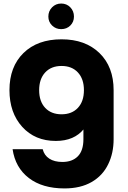

<svg xmlns="http://www.w3.org/2000/svg" viewBox="-20 -786 718 1080"><path d="M293.9 6.8Q176.8 6.8 105 -72.5Q33.2 -151.9 33.2 -278.8Q33.2 -410.6 112.1 -487.8Q190.9 -564.9 326.2 -564.9Q460 -564.9 539.6 -487.5Q619.1 -410.2 619.1 -278.8V0H452.1V-61Q397.9 6.8 293.9 6.8ZM342.8 273.9Q218.3 273.9 142.1 215.3Q65.9 156.7 50.8 53.2H220.2Q228.5 87.4 257.1 106.2Q285.6 125 331.1 125Q386.2 125 417.7 93.3Q449.2 61.5 449.2 -2.9V-158.2H619.1V-2.9Q619.1 75.2 588.9 137.2Q558.1 201.7 495.6 237.8Q433.1 273.9 342.8 273.9ZM234.1 -179.4Q268.1 -143.1 326.2 -143.1Q384.3 -143.1 418.2 -179.4Q452.1 -215.8 452.1 -278.8Q452.1 -341.8 418.2 -378.4Q384.3 -415 326.2 -415Q268.1 -415 234.1 -378.4Q200.2 -341.8 200.2 -278.8Q200.2 -215.8 234.1 -179.4ZM324.2 -622.1Q293.9 -622.1 272.9 -642.6Q252 -663.1 252 -692.9Q252 -723.6 272.9 -744.9Q293.9 -766.1 324.2 -766.1Q355 -766.1 375.5 -744.9Q396 -723.6 396 -692.9Q396 -662.6 375.5 -642.3Q355 -622.1 324.2 -622.1Z"/></svg>

Font: Biathlonist
Style: Bold
Weight: 700
Designer: Go4gold
Foundry: Go4gold
Version: Version 3.010;FEAKit 1.0